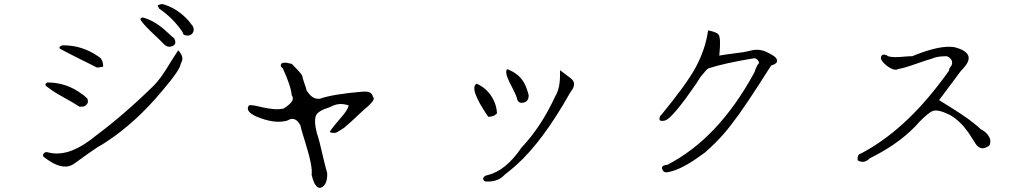

<svg xmlns="http://www.w3.org/2000/svg" viewBox="-20 -826 5040 936"><path d="M916 -661Q905 -650 887 -653Q887 -653 884 -654Q881 -655 876 -657Q871 -662 871 -668Q825 -737 756 -784Q748 -798 749 -799Q755 -805 773 -806Q845 -786 900 -724Q905 -717 910 -711Q915 -705 919 -700Q931 -678 916 -661ZM820 -601Q797 -592 779 -611Q777 -614 713 -675Q671 -716 664 -732Q669 -743 679 -740Q708 -732 736 -715Q764 -698 791 -673Q805 -660 814.5 -651.5Q824 -643 829 -639Q844 -611 820 -601ZM472 -499Q452 -494 444 -501Q434 -506 416.5 -515Q399 -524 374 -536Q308 -569 275 -587Q263 -593 277 -602Q284 -606 290 -605Q381 -605 459 -551Q463 -549 466 -546Q469 -543 472 -541Q483 -525 483 -501Q482 -501 479 -500.5Q476 -500 472 -499ZM343 -29Q295 7 220 -42Q216 -44 210.5 -48.5Q205 -53 197 -58Q184 -67 194 -79Q201 -86 211 -84Q303 -58 414 -139Q421 -144 428.5 -149.5Q436 -155 444 -162Q583 -265 731 -410Q765 -444 814 -527Q825 -544 833.5 -557.5Q842 -571 849 -581Q874 -553 868 -531Q867 -527 865 -523.5Q863 -520 861 -515Q859 -487 774 -387Q706 -305 636.5 -242Q567 -179 496 -133Q486 -126 476.5 -120.5Q467 -115 458 -110Q447 -103 430 -91Q413 -79 390 -63Q374 -52 362.5 -43Q351 -34 343 -29ZM399 -313Q391 -306 379 -306H367Q360 -311 335 -326Q310 -341 268 -364Q247 -376 232 -386.5Q217 -397 207 -405Q196 -413 206 -421Q210 -423 211 -424Q305 -424 380 -367Q388 -362 394.5 -356Q401 -350 406 -345Q414 -326 399 -313Z M1552 85Q1530 101 1511 64Q1504 47 1499 25Q1506 -12 1466 -139Q1447 -198 1445 -214Q1422 -257 1390 -243Q1388 -242 1386.5 -241Q1385 -240 1383 -239Q1329 -222 1253 -249Q1191 -270 1188 -296Q1188 -305 1194 -312Q1203 -317 1254 -304Q1289 -296 1316 -294Q1343 -292 1363 -297Q1402 -322 1407 -340Q1409 -353 1402 -362Q1400 -385 1389 -418Q1378 -451 1358 -494Q1347 -499 1349 -510Q1352 -528 1401 -515Q1402 -514 1403 -514Q1420 -497 1433 -483Q1446 -469 1453 -458Q1455 -444 1471 -399Q1473 -394 1473.5 -390Q1474 -386 1475 -384Q1499 -348 1524 -345Q1532 -343 1540 -345Q1604 -367 1745 -379H1750Q1793 -383 1798 -354Q1810 -344 1786 -320Q1781 -315 1777.5 -311.5Q1774 -308 1772 -306Q1765 -301 1745.5 -283Q1726 -265 1694 -235Q1684 -226 1675.5 -218.5Q1667 -211 1659 -204Q1642 -193 1631.5 -186.5Q1621 -180 1617 -179Q1602 -176 1587 -182Q1598 -202 1640 -250Q1674 -287 1680 -312Q1632 -329 1589 -304Q1531 -286 1521 -264Q1509 -238 1525 -176Q1530 -163 1538.5 -130Q1547 -97 1559 -44Q1563 -27 1567 -11.5Q1571 4 1575 17Q1577 69 1552 85Z M2533 -326Q2511 -320 2502 -339Q2501 -341 2501 -343.5Q2501 -346 2500 -348Q2496 -364 2462 -429Q2440 -475 2452 -489Q2517 -465 2541 -410Q2545 -402 2549 -390Q2553 -378 2557 -364Q2559 -332 2533 -326ZM2441 25Q2411 59 2359 59Q2355 59 2351 59Q2347 59 2343 58Q2327 45 2344 32Q2347 30 2350 29.5Q2353 29 2356 28Q2445 7 2522 -106Q2619 -209 2686 -355Q2712 -396 2710 -471V-484Q2738 -463 2753.5 -451Q2769 -439 2771 -436Q2786 -418 2771 -391Q2768 -387 2764.5 -381.5Q2761 -376 2757 -370Q2626 -138 2499 -23Q2485 -10 2470 2Q2455 14 2441 25ZM2390 -263Q2375 -256 2360 -257Q2264 -397 2304 -418Q2365 -391 2392 -325Q2397 -312 2399.5 -299.5Q2402 -287 2403 -274Q2403 -274 2400 -271Q2397 -268 2390 -263Z M3232 14Q3215 16 3209 0Q3202 -16 3222 -21Q3224 -22 3227 -22Q3230 -22 3232 -22Q3481 -149 3656 -470Q3658 -474 3660 -479Q3662 -484 3664 -491Q3671 -509 3680 -518Q3680 -533 3663 -541Q3660 -542 3656 -542Q3511 -518 3438 -494Q3430 -494 3412 -471Q3408 -467 3405.5 -463.5Q3403 -460 3401 -458Q3397 -454 3390.5 -444Q3384 -434 3374 -418Q3266 -261 3228 -241Q3222 -239 3220 -238Q3193 -232 3195 -249Q3197 -262 3204 -266Q3327 -416 3370 -495Q3419 -585 3432 -678Q3476 -669 3483 -657Q3495 -641 3487 -560Q3486 -558 3486 -555Q3499 -558 3592 -570Q3608 -572 3620.5 -575Q3633 -578 3643 -580Q3685 -591 3728 -567Q3780 -542 3765 -520Q3757 -512 3739 -506Q3729 -491 3714.5 -468Q3700 -445 3680 -414Q3573 -247 3507 -172Q3485 -147 3462 -124.5Q3439 -102 3416 -82Q3321 -11 3261 7Q3254 9 3246.5 11Q3239 13 3232 14Z M4220 -54Q4196 -30 4170 -40Q4169 -41 4168 -41Q4167 -41 4166 -42Q4159 -42 4161 -59Q4164 -76 4178 -78Q4387 -188 4570 -432Q4579 -444 4588 -456Q4597 -468 4606 -481Q4606 -486 4609 -492.5Q4612 -499 4615 -502L4618 -506Q4629 -529 4607 -546Q4600 -551 4595 -552Q4547 -552 4523 -540Q4515 -539 4423 -507Q4405 -501 4389.5 -496.5Q4374 -492 4360 -490Q4339 -477 4300 -508Q4280 -525 4274 -540Q4274 -560 4291 -560Q4303 -558 4309 -552Q4333 -544 4389 -550Q4400 -551 4409.5 -551.5Q4419 -552 4427 -552Q4483 -575 4529.5 -587Q4576 -599 4613 -598Q4621 -597 4628 -596.5Q4635 -596 4640 -594Q4742 -565 4677 -494Q4674 -490 4671 -487Q4668 -484 4665 -481Q4658 -473 4649 -460Q4640 -447 4627 -430Q4604 -399 4586.5 -376Q4569 -353 4558 -338Q4567 -332 4580.5 -324Q4594 -316 4611 -305Q4716 -240 4760 -197Q4795 -179 4806 -150Q4807 -146 4807.5 -143Q4808 -140 4808 -137Q4807 -114 4796 -112Q4761 -89 4736 -125Q4734 -129 4730.5 -134.5Q4727 -140 4722 -147Q4719 -152 4717 -155Q4715 -158 4714 -160Q4665 -238 4606 -268Q4552 -294 4527 -285Q4508 -278 4464 -234Q4380 -137 4243 -66Q4237 -63 4231 -60Q4225 -57 4220 -54Z"/></svg>

Font: New Tegomin
Style: Regular
Weight: 400
Designer: Kyosuke Nagai
Version: Version 1.000